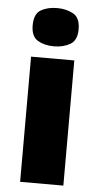

<svg xmlns="http://www.w3.org/2000/svg" viewBox="-55 -810 435 845"><g transform="rotate(5 162.5 -388.0)"><path d="M163 -776Q204 -776 234.5 -759Q265 -742 265 -691Q265 -642 234.5 -624.5Q204 -607 163 -607Q121 -607 91.5 -624.5Q62 -642 62 -691Q62 -742 91.5 -759Q121 -776 163 -776ZM258 -553V0H67V-553Z"/></g></svg>

Font: Noto Sans Meetei Mayek Black
Style: Regular
Weight: 900
Designer: Monotype Design Team and Neelakash Kshetrimayum
Foundry: Monotype Imaging Inc.
Version: Version 2.002; ttfautohint (v1.8.4.7-5d5b)